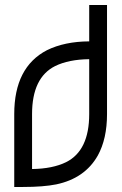

<svg xmlns="http://www.w3.org/2000/svg" viewBox="-20 -743 483 763"><path d="M71.8 0H36.6V-289.6Q36.6 -476.1 166.5 -543.5Q236.8 -578.1 334.5 -578.6V-723.1H405.3V-289.6Q405.3 -191.4 368.7 -125Q317.4 -34.2 203.6 -10.3Q152.3 0 71.8 0ZM107.4 -71.3Q189 -72.3 242.7 -98.6Q334.5 -144.5 334.5 -289.6V-507.8Q252.9 -506.8 199.2 -480.5Q107.4 -434.6 107.4 -289.6Z"/></svg>

Font: Greenwashing Machine
Style: Regular
Weight: 400
Designer: Tup Wanders
Foundry: Free font, DO NOT SELL
Version: Version 1.00;August 10, 2023;FontCreator 11.5.0.2430 64-bit